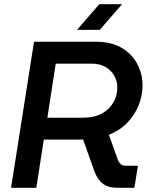

<svg xmlns="http://www.w3.org/2000/svg" viewBox="-20 -900 720 920"><path d="M33 0 143 -700H440Q513 -700 562.5 -671Q612 -642 637.5 -594Q663 -546 663 -490Q663 -443 645 -397Q627 -351 591.5 -313.5Q556 -276 502 -254L545 -133Q550 -121 558.5 -113.5Q567 -106 582 -106H641L624 0H547Q497 0 472 -20.5Q447 -41 434 -75L378 -232Q371 -231 363.5 -231Q356 -231 349 -231H190L154 0ZM207 -336H377Q432 -336 468 -356Q504 -376 523 -408.5Q542 -441 542 -480Q542 -512 527 -538Q512 -564 485 -579.5Q458 -595 419 -595H247ZM349 -757 456 -880H565L458 -757Z"/></svg>

Font: MuseoModerno Thin Medium
Style: Italic
Weight: 500
Italic angle: -9°
Version: Version 1.003